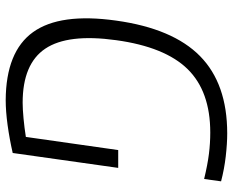

<svg xmlns="http://www.w3.org/2000/svg" viewBox="-90 -698 798 657"><g transform="rotate(90 308.5 -370.0)"><path d="M323 9Q157 8 90.5 -84.5Q24 -177 51 -369Q78 -563 172.5 -656Q267 -749 437 -749Q472 -749 515.5 -744Q559 -739 601 -728L593 -670Q543 -682 506.5 -686.5Q470 -691 434 -691Q293 -691 217 -613.5Q141 -536 118 -369Q95 -204 147 -126.5Q199 -49 332 -49Q353 -49 385.5 -52Q418 -55 449 -60L494 -376H555L504 -15Q456 -4 408.5 2.5Q361 9 323 9Z"/></g></svg>

Font: Plata Sans Light
Style: Italic
Weight: 300
Italic angle: -8°
Designer: Pablo Impallari, Andres Torresi, & Cristiano Sobral
Foundry: Pablo Impallari, Andres Torresi, & Cristiano Sobral
Version: Version 1.00;December 28, 2019;FontCreator 12.0.0.2547 64-bi